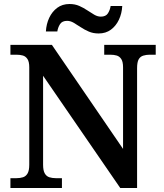

<svg xmlns="http://www.w3.org/2000/svg" viewBox="-20 -938 819 958"><path d="M32 0V-49H63Q80 -49 94.5 -53.5Q109 -58 117.5 -72.5Q126 -87 126 -116V-602Q126 -630 117 -643.5Q108 -657 94 -661Q80 -665 63 -665H32V-714H239L594 -195V-602Q594 -630 585 -643.5Q576 -657 562 -661Q548 -665 531 -665H500V-714H757V-665H726Q710 -665 695 -660.5Q680 -656 672 -642Q664 -628 664 -598V0H580L195 -560V-116Q195 -87 203.5 -72.5Q212 -58 226.5 -53.5Q241 -49 258 -49H289V0ZM472 -771Q445 -771 423 -780.5Q401 -790 382.5 -802.5Q364 -815 347.5 -824.5Q331 -834 315 -834Q290 -834 279.5 -817.5Q269 -801 266 -781H209Q211 -818 225.5 -849Q240 -880 265.5 -899Q291 -918 327 -918Q354 -918 375.5 -908.5Q397 -899 415.5 -886.5Q434 -874 450.5 -864.5Q467 -855 483 -855Q508 -855 518.5 -871.5Q529 -888 532 -908H590Q588 -871 573.5 -840Q559 -809 533.5 -790Q508 -771 472 -771Z"/></svg>

Font: Noto Serif Armenian SemiBold
Style: Regular
Weight: 600
Version: Version 2.007